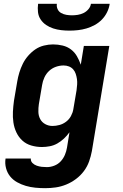

<svg xmlns="http://www.w3.org/2000/svg" viewBox="-20 -760 640 1003"><path d="M216 223Q190 223 164.5 220.5Q139 218 115 211Q91 204 69.5 192Q48 180 33 161.5Q18 143 11.5 118.5Q5 94 9 68H141Q140 82 149.5 91.5Q159 101 172 105.5Q185 110 198 111.5Q211 113 225 113Q244 113 263.5 105.5Q283 98 297 83Q311 68 319 49Q327 30 330 11L343 -69Q330 -51 314 -36Q298 -21 279.5 -10.5Q261 0 240 4Q219 8 199 8Q170 8 143 0Q116 -8 96.5 -26Q77 -44 65.5 -68.5Q54 -93 50 -120.5Q46 -148 47.5 -176.5Q49 -205 53 -234L70 -334Q74 -358 81 -381Q88 -404 99 -426.5Q110 -449 127 -468.5Q144 -488 164.5 -502Q185 -516 209.5 -522Q234 -528 257 -528Q283 -528 307.5 -522Q332 -516 351 -501.5Q370 -487 382 -466Q394 -445 402 -422L418 -520H551L460 29Q455 56 445.5 83Q436 110 418.5 133.5Q401 157 377 175Q353 193 326 204Q299 215 271.5 219Q244 223 216 223ZM254 -102Q272 -102 290.5 -107Q309 -112 325 -124Q341 -136 350.5 -153.5Q360 -171 363 -189L380 -289Q382 -304 383 -318.5Q384 -333 382 -347Q380 -361 375.5 -374.5Q371 -388 362 -398Q353 -408 340 -413Q327 -418 312 -418Q292 -418 272 -411Q252 -404 236.5 -389.5Q221 -375 212 -355.5Q203 -336 200 -316L183 -216Q180 -196 180.5 -175.5Q181 -155 190 -138Q199 -121 216.5 -111.5Q234 -102 254 -102ZM343 -600Q321 -600 299.5 -602.5Q278 -605 258 -611.5Q238 -618 221 -629.5Q204 -641 192.5 -658Q181 -675 178.5 -696.5Q176 -718 179 -740H277Q275 -725 281 -712Q287 -699 299.5 -692Q312 -685 326.5 -682.5Q341 -680 356 -680Q371 -680 386.5 -682.5Q402 -685 416.5 -692Q431 -699 442 -712Q453 -725 455 -740H553Q550 -718 539.5 -696.5Q529 -675 512.5 -658Q496 -641 475 -629.5Q454 -618 432 -611.5Q410 -605 387.5 -602.5Q365 -600 343 -600Z"/></svg>

Font: Iosevka Aile Extrabold Oblique
Style: Regular
Weight: 800
Italic angle: -9°
Designer: Belleve Invis
Foundry: Belleve Invis
Version: Version 31.1.0; ttfautohint (v1.8.4)